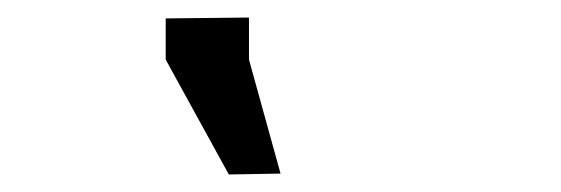

<svg xmlns="http://www.w3.org/2000/svg" viewBox="-20 -791 640 219"><path d="M300 -593 241 -592 169 -723V-770L264 -771V-723Z"/></svg>

Font: Edlo
Style: Regular
Weight: 400
Monospace: yes
Version: Version 0.01